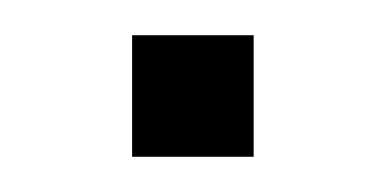

<svg xmlns="http://www.w3.org/2000/svg" viewBox="-20 -89 219 109"><path d="M55 -69H124V0H55Z"/></svg>

Font: Pridi ExtraLight
Style: Regular
Weight: 275
Designer: Katatrad Team
Foundry: CadsonDemak
Version: Version 1.001